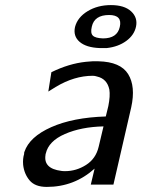

<svg xmlns="http://www.w3.org/2000/svg" viewBox="-20 -726 556 755"><path d="M275 -620Q285 -658 324.5 -682Q364 -706 416 -706Q469 -706 495.5 -681.5Q522 -657 515 -622Q508 -588 476.5 -565Q445 -542 400 -537H372Q319 -539 293 -561.5Q267 -584 275 -620ZM341 -621Q335 -596 345 -586Q355 -576 385 -575Q441 -575 451 -620Q462 -667 409 -667Q351 -667 341 -621ZM75 -121Q74 -124 76 -129Q96 -188 181.5 -226Q267 -264 396 -268L406 -309Q414 -349 410 -374Q401 -416 362 -425Q353 -428 345 -428Q272 -428 199 -384L170 -366L182 -442Q251 -476 318 -483Q345 -486 367 -485Q454 -483 484 -434.5Q514 -386 496 -304L426 0H337L352 -63Q272 9 164 9Q118 9 96.5 -16.5Q75 -42 71 -78Q69 -102 75 -121ZM160 -122Q159 -121 159 -117Q150 -63 221 -54Q226 -53 236 -53Q280 -53 318.5 -77.5Q357 -102 368 -149L387 -229Q299 -227 235 -199Q171 -171 160 -122Z"/></svg>

Font: Coval
Style: Book Italic
Weight: 350
Foundry: Context Ltd
Version: Version 001.000